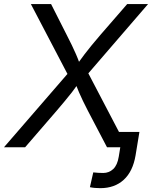

<svg xmlns="http://www.w3.org/2000/svg" viewBox="-42 -748 772 975"><path d="M-22 0 329.6 -406.2 318.4 -338.4 114.7 -727.5H217.3L295.9 -572.3Q311.5 -542 322.8 -518.6Q334 -495.1 344 -472.4Q354 -449.7 364.3 -420.4H349.1Q369.6 -449.2 387.2 -472.2Q404.8 -495.1 424.1 -518.8Q443.4 -542.5 469.2 -572.3L604 -727.5H710L377.9 -342.3L388.7 -409.7L603 0H501.5L404.3 -185.5Q390.1 -213.4 379.4 -235.1Q368.7 -256.8 359.4 -278.8Q350.1 -300.8 339.4 -328.1H358.9Q339.8 -300.8 322.8 -278.8Q305.7 -256.8 287.4 -235.1Q269 -213.4 245.6 -185.5L85.4 0ZM467.3 207.5Q453.1 207.5 439.7 206.3Q426.3 205.1 414.6 202.6L431.6 127.4Q444.3 128.9 457 129.6Q469.7 130.4 481.9 130.4Q511.7 130.4 533 110.4Q554.2 90.3 561 47.9L568.8 0H531.7L544.4 -78.1H666L646.5 40.5Q632.8 122.6 586.4 165Q540 207.5 467.3 207.5Z"/></svg>

Font: Inter 20pt
Style: Italic
Weight: 400
Italic angle: -9.3988°
Version: Version 4.001;git-66647c0bb